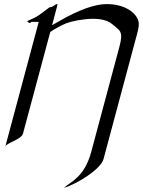

<svg xmlns="http://www.w3.org/2000/svg" viewBox="-20 -672 688 924"><path d="M254.7 -652.3C248.8 -652.3 241.9 -646.5 235.4 -642.1C228.7 -637.2 217.8 -636.7 217.8 -636.7C217.8 -636.7 191.1 -615.8 166 -598.1C142.4 -581.6 113.2 -574.2 111.9 -569.3C110.8 -565.4 121.5 -561.5 124.9 -561.5C127.8 -561.5 130.7 -566.9 130.7 -566.9H166.4L6.2 30.8C22.7 11.2 83.2 -1.5 90.7 -29.3L221.9 -518.1C240.8 -531.7 278.2 -551.8 300.3 -560.5C324.2 -569.8 380.8 -581.5 428 -581.5C463.1 -581.5 497.8 -574.7 519.5 -556.2C557.3 -523.9 575.1 -523.4 554.6 -446.8L419.4 57.6C385.6 184.1 317.5 203.1 287.8 231.9C349.8 213.9 464.9 143.1 478.4 92.8L626.9 -461.3C646.9 -536.6 658.3 -561 635.1 -593.8C608.8 -630.8 555.6 -652.3 496.2 -652.3C458.1 -652.3 402.4 -643.1 300.7 -590.3L230.7 -550.8L251.7 -630.4C257.5 -651.9 258.1 -652.3 254.7 -652.3Z"/></svg>

Font: Pierce
Style: Oblique
Weight: 400
Italic angle: -15°
Version: Version 0.2.0